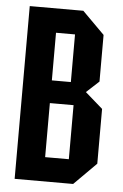

<svg xmlns="http://www.w3.org/2000/svg" viewBox="-51 -737 495 775"><g transform="rotate(5 196.0 -350.0)"><path d="M153 -409H230V-602H153ZM153 -98H249V-317H153ZM345 -610V-421L294 -374L365 -312V-90L275 0H38V-700H255Z"/></g></svg>

Font: Tektur Condensed Medium
Style: Regular
Weight: 500
Width: 3
Designer: Adam Jagosz
Foundry: Adam Jagosz
Version: Version 1.005;gftools[0.9.30]